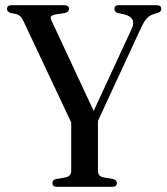

<svg xmlns="http://www.w3.org/2000/svg" viewBox="-20 -720 645 740"><path d="M430.5 -14.5Q430.5 0 413 0H199Q182 0 182 -14.5Q182 -26 195.5 -30L234 -36.5Q254.5 -42 254.5 -61V-248L70.5 -638.5Q63.5 -652.5 57.2 -658Q51 -663.5 41.5 -666L21 -670Q7 -674 7 -685.5Q7 -700 24.5 -700H227.5Q246 -700 246 -686Q246 -674 229.5 -669.5L194.5 -664.5Q179 -661 176.2 -656Q173.5 -651 180 -637.5L341 -292.5L488 -610Q507 -652.5 458 -665L433 -670Q421 -674.5 421 -685.5Q421 -700 437.5 -700H584Q601.5 -700 601.5 -685.5Q601.5 -674 587.5 -670L578 -667.5Q557.5 -662 545.5 -648.8Q533.5 -635.5 521 -607L357.5 -254V-61Q357.5 -41.5 378 -36.5L416 -30Q430.5 -25.5 430.5 -14.5Z"/></svg>

Font: Fraunces 144pt S050
Style: Regular
Weight: 400
Version: Version 1.000; ttfautohint (v1.8.3)